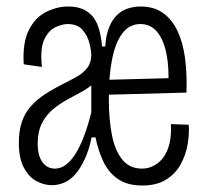

<svg xmlns="http://www.w3.org/2000/svg" viewBox="-20 -560 637 591"><path d="M140 10Q116 10 93 -2Q70 -14 54 -43Q38 -72 38 -120Q38 -158 47.5 -185.5Q57 -213 75.5 -233.5Q94 -254 118.5 -270Q143 -286 173 -301Q197 -313 216.5 -324Q236 -335 248.5 -351Q261 -367 261 -391Q261 -404 255.5 -426.5Q250 -449 234.5 -467.5Q219 -486 188 -486Q172 -486 151 -476.5Q130 -467 116.5 -439Q103 -411 109 -354L53 -362Q49 -429 69 -468Q89 -507 122.5 -523.5Q156 -540 190 -540Q212 -540 229.5 -534Q247 -528 261 -514Q275 -500 283 -476Q291 -452 294 -417H304Q306 -451 315.5 -475Q325 -499 340 -513.5Q355 -528 374 -534Q393 -540 413 -540Q453 -540 481 -520.5Q509 -501 526 -465.5Q543 -430 549.5 -381.5Q556 -333 554 -275L297 -268V-314L524 -320L498 -293Q501 -351 492.5 -394Q484 -437 464 -461.5Q444 -486 412 -486Q379 -486 357.5 -458.5Q336 -431 325.5 -380Q315 -329 315 -258Q315 -190 325 -142Q335 -94 357.5 -67.5Q380 -41 417 -41Q437 -41 454.5 -50.5Q472 -60 484 -77Q496 -94 502 -119.5Q508 -145 506 -178L561 -176Q563 -148 557.5 -115.5Q552 -83 536 -54Q520 -25 491 -7Q462 11 418 11Q372 11 343 -9Q314 -29 298 -63Q282 -97 274 -137H262Q254 -99 241.5 -71.5Q229 -44 213.5 -25.5Q198 -7 179 1.5Q160 10 140 10ZM149 -41Q167 -41 183 -53Q199 -65 213 -87.5Q227 -110 239 -142Q251 -174 261 -214V-323L271 -307Q256 -291 234 -279Q212 -267 188 -254Q164 -241 143 -223.5Q122 -206 109 -180.5Q96 -155 96 -118Q96 -81 110.5 -61Q125 -41 149 -41Z"/></svg>

Font: Bricolage Grotesque 24pt Condensed ExtraLight
Style: Regular
Weight: 250
Width: 3
Designer: Mathieu Triay
Foundry: Atelier Triay
Version: Version 1.001;gftools[0.9.33.dev8+g029e19f]